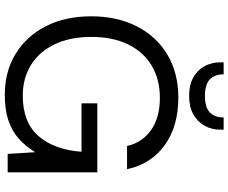

<svg xmlns="http://www.w3.org/2000/svg" viewBox="-96 -845 953 801"><g transform="rotate(90 380.5 -444.5)"><path d="M376 12Q278 12 204 -33.5Q130 -79 89 -160Q48 -241 48 -349Q48 -456 89.5 -538Q131 -620 207.5 -666Q284 -712 388 -712Q506 -712 585 -655.5Q664 -599 686 -498H589Q575 -561 523 -598Q471 -635 388 -635Q311 -635 253.5 -600.5Q196 -566 165 -502Q134 -438 134 -349Q134 -260 165 -195.5Q196 -131 251.5 -97Q307 -63 379 -63Q491 -63 548 -129Q605 -195 613 -308H411V-374H699V0H622L615 -115Q590 -74 557.5 -45.5Q525 -17 481 -2.5Q437 12 376 12ZM380 -757Q334 -757 303 -774.5Q272 -792 256 -821.5Q240 -851 240 -887V-901H290Q290 -864 311 -843.5Q332 -823 380 -823Q428 -823 449 -843.5Q470 -864 470 -901H521V-887Q521 -851 504.5 -821.5Q488 -792 457 -774.5Q426 -757 380 -757Z"/></g></svg>

Font: DM Sans 11pt
Style: Regular
Weight: 400
Version: Version 4.004;gftools[0.9.30]